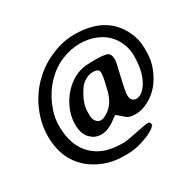

<svg xmlns="http://www.w3.org/2000/svg" viewBox="-168 -835 1185 1163"><g transform="rotate(-30 425.0 -253.5)"><path d="M512.7 -369.1Q512.7 -394.5 469.7 -394.5H465.8Q445.3 -394.5 418.9 -380.4Q392.6 -366.2 376 -342.3Q322.8 -265.6 322.8 -200.7V-177.7Q322.8 -149.9 336.2 -133.5Q349.6 -117.2 365.2 -117.2H372.1Q386.7 -117.2 412.1 -132.8Q470.7 -168.9 491.2 -250.7Q511.7 -332.5 511.7 -349.1L512.7 -356ZM274.4 -54.7 252.4 -72.8Q219.2 -107.4 219.2 -170.9Q219.2 -234.4 247.8 -292.2Q276.4 -350.1 322.3 -390.4Q368.2 -430.7 422.9 -444.8Q450.7 -452.1 517.6 -452.1Q584.5 -452.1 605 -442.1Q625.5 -432.1 625.5 -391.1Q625.5 -378.9 603.3 -286.9Q581.1 -194.8 581.1 -167.2Q581.1 -139.6 598.1 -127.9L616.2 -121.6Q663.1 -121.6 699.7 -185.8Q736.3 -250 736.3 -358.4Q736.3 -401.4 719.2 -442.9Q685.1 -525.9 599.1 -562Q548.3 -583.5 487.1 -583.5Q425.8 -583.5 362.1 -558.1Q298.3 -532.7 245.6 -479.2Q192.9 -425.8 161.6 -353.5Q130.4 -282.2 130.4 -212.9Q130.4 -72.8 208.5 1Q248.5 38.1 298.3 54Q348.1 69.8 418.9 69.8Q442.9 69.8 515.4 54.4Q587.9 39.1 605 39.1Q622.1 39.1 622.1 63.5L604 80.6Q574.7 102.5 516.4 121.6Q458 140.6 406.7 140.6H377Q303.2 140.6 238.8 113.8Q117.7 63.5 69.3 -44.4Q40.5 -108.4 40.5 -193.4Q40.5 -278.3 75.9 -362.8Q111.3 -447.3 175.3 -512Q239.3 -576.7 322.8 -612.3Q406.2 -647.9 484.4 -647.9Q484.4 -647.9 485.8 -647.9Q709.5 -647.9 788.1 -480.5Q814.5 -424.8 814.5 -367.7V-336.9Q814.5 -280.3 794.9 -229Q750.5 -113.8 656.2 -66.4Q611.8 -43.9 574.5 -43.9Q537.1 -43.9 522.5 -50.8Q507.8 -57.6 485.1 -79.3Q462.4 -101.1 456.5 -101.1L410.6 -67.9Q365.2 -40.5 331.8 -40.5Q298.3 -40.5 274.4 -54.7Z"/></g></svg>

Font: Averia Serif Libre
Style: Bold Italic
Weight: 700
Italic angle: -6.90001°
Version: Version 1.002